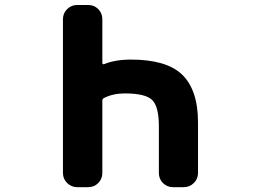

<svg xmlns="http://www.w3.org/2000/svg" viewBox="-20 -776 1040 776"><path d="M679.7 -19.5Q655.3 -19.5 638.7 -36.1Q622.1 -52.7 622.1 -77.1V-265.6Q622.1 -344.7 595.2 -371.6Q568.4 -398.4 484.4 -398.4Q436.5 -398.4 400.4 -379.9Q393.6 -377 393.6 -369.1V-77.1Q393.6 -52.7 377 -36.1Q360.4 -19.5 335.9 -19.5H292Q268.6 -19.5 251.5 -36.1Q234.4 -52.7 234.4 -77.1V-698.2Q234.4 -722.7 251.5 -739.3Q268.6 -755.9 292 -755.9H335.9Q360.4 -755.9 377 -739.3Q393.6 -722.7 393.6 -698.2V-521.5Q393.6 -518.6 396 -517.1Q398.4 -515.6 400.4 -516.6Q445.3 -535.2 509.8 -535.2Q579.1 -535.2 630.9 -520.5Q682.6 -505.9 714.8 -475.6Q747.1 -445.3 763.7 -396.5Q780.3 -347.7 780.3 -281.2V-77.1Q780.3 -52.7 763.2 -36.1Q746.1 -19.5 722.7 -19.5Z"/></svg>

Font: Rounded Mgen+ 2m bold
Style: Bold
Weight: 700
Designer: [Source Han Sans]
Ryoko NISHIZUKA  (kana & ideographs); Paul D. Hunt (Latin, Greek & Cyrillic); Wenlong ZHANG  (bopomofo
Version: Version 1.059.20150602